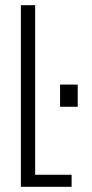

<svg xmlns="http://www.w3.org/2000/svg" viewBox="-20 -720 356 740"><path d="M60.5 0V-700H115.5V-46.5H256V0ZM211.5 -394H279.5V-308.5H211.5Z"/></svg>

Font: Trispace Condensed ExtraLight
Style: Regular
Weight: 200
Width: 3
Designer: Tyler Finck
Foundry: Etcetera Type Company
Version: Version 1.210; ttfautohint (v1.8.3)